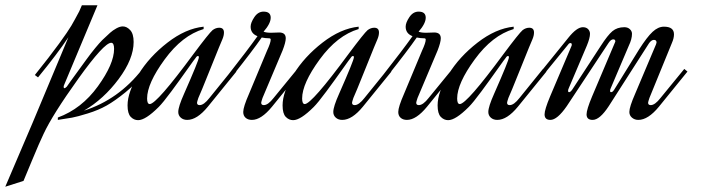

<svg xmlns="http://www.w3.org/2000/svg" viewBox="-193 -454 2654 727"><path d="M345 -191 357 -181Q322 -137 282 -104.5Q242 -72 211 -54.5Q180 -37 139.5 -24.5Q99 -12 79.5 -8.5Q60 -5 26 0V-9Q116 -42 177.5 -127Q239 -212 239 -269Q239 -292 228 -292Q201 -292 103.5 -156Q6 -20 -28 53Q-43 84 -72 154Q-101 224 -104 231L-173 253L-70 12L66 -313Q24 -250 -49 -161L-61 -170Q-4 -241 30.5 -288.5Q65 -336 77 -356.5Q89 -377 107 -411L117 -434H176L50 -133Q48 -129 48 -125Q48 -120 51 -120Q54 -120 60 -126Q61 -128 74 -146Q87 -164 102 -184.5Q117 -205 134 -228.5Q151 -252 167.5 -272Q184 -292 194 -302Q214 -321 224 -330Q234 -339 247.5 -346.5Q261 -354 272 -354Q287 -354 300 -340Q313 -326 313 -295Q313 -231 256.5 -155Q200 -79 125 -35Q256 -77 345 -191Z M558 -83Q553 -68 553 -65Q553 -56 563 -56Q579 -56 600 -83L689 -193L702 -183L594 -50Q553 0 516 0Q501 0 491.5 -8.5Q482 -17 482 -30Q482 -50 504 -99Q560 -226 560 -237Q560 -242 557 -242Q552 -242 548 -235Q545 -232 516 -191Q487 -150 455.5 -107.5Q424 -65 408 -49Q358 1 330 1Q314 1 302 -11.5Q290 -24 290 -55Q290 -105 331 -172Q372 -239 441 -292.5Q510 -346 578 -353V-344Q497 -320 430.5 -229Q364 -138 364 -81Q364 -60 374 -60Q400 -60 540 -250Q599 -329 612 -340Q624 -349 637 -349Q655 -349 655 -331Q655 -319 649 -305Q645 -297 604.5 -196Q564 -95 558 -83Z M801 -83Q796 -68 796 -65Q796 -56 806 -56Q822 -56 843 -83L933 -193L945 -183L837 -50Q796 0 761 0Q746 0 737 -8Q728 -16 728 -30Q728 -49 750 -99L818 -262Q832 -292 832 -304Q832 -309 826 -309Q813 -309 798 -312Q765 -264 684 -162L672 -172Q745 -265 782 -317Q756 -327 756 -353Q756 -368 770 -389Q784 -410 805 -410Q832 -410 832 -387Q832 -365 805 -334Q815 -330 833 -330Q839 -330 849.5 -330.5Q860 -331 864 -331Q889 -331 889 -309Q889 -294 877 -263Z M1145 -83Q1140 -68 1140 -65Q1140 -56 1150 -56Q1166 -56 1187 -83L1276 -193L1289 -183L1181 -50Q1140 0 1103 0Q1088 0 1078.5 -8.5Q1069 -17 1069 -30Q1069 -50 1091 -99Q1147 -226 1147 -237Q1147 -242 1144 -242Q1139 -242 1135 -235Q1132 -232 1103 -191Q1074 -150 1042.5 -107.5Q1011 -65 995 -49Q945 1 917 1Q901 1 889 -11.5Q877 -24 877 -55Q877 -105 918 -172Q959 -239 1028 -292.5Q1097 -346 1165 -353V-344Q1084 -320 1017.5 -229Q951 -138 951 -81Q951 -60 961 -60Q987 -60 1127 -250Q1186 -329 1199 -340Q1211 -349 1224 -349Q1242 -349 1242 -331Q1242 -319 1236 -305Q1232 -297 1191.5 -196Q1151 -95 1145 -83Z M1388 -83Q1383 -68 1383 -65Q1383 -56 1393 -56Q1409 -56 1430 -83L1520 -193L1532 -183L1424 -50Q1383 0 1348 0Q1333 0 1324 -8Q1315 -16 1315 -30Q1315 -49 1337 -99L1405 -262Q1419 -292 1419 -304Q1419 -309 1413 -309Q1400 -309 1385 -312Q1352 -264 1271 -162L1259 -172Q1332 -265 1369 -317Q1343 -327 1343 -353Q1343 -368 1357 -389Q1371 -410 1392 -410Q1419 -410 1419 -387Q1419 -365 1392 -334Q1402 -330 1420 -330Q1426 -330 1436.5 -330.5Q1447 -331 1451 -331Q1476 -331 1476 -309Q1476 -294 1464 -263Z M1732 -83Q1727 -68 1727 -65Q1727 -56 1737 -56Q1753 -56 1774 -83L1863 -193L1876 -183L1768 -50Q1727 0 1690 0Q1675 0 1665.5 -8.5Q1656 -17 1656 -30Q1656 -50 1678 -99Q1734 -226 1734 -237Q1734 -242 1731 -242Q1726 -242 1722 -235Q1719 -232 1690 -191Q1661 -150 1629.5 -107.5Q1598 -65 1582 -49Q1532 1 1504 1Q1488 1 1476 -11.5Q1464 -24 1464 -55Q1464 -105 1505 -172Q1546 -239 1615 -292.5Q1684 -346 1752 -353V-344Q1671 -320 1604.5 -229Q1538 -138 1538 -81Q1538 -60 1548 -60Q1574 -60 1714 -250Q1773 -329 1786 -340Q1798 -349 1811 -349Q1829 -349 1829 -331Q1829 -319 1823 -305Q1819 -297 1778.5 -196Q1738 -95 1732 -83Z M2265 -291 2112 -52Q2078 0 2051 0Q2028 0 2028 -21Q2028 -39 2049 -89L2135 -292Q2137 -296 2137 -297Q2137 -305 2129 -305Q2120 -305 2111 -291L1953 -52Q1917 0 1891 0Q1869 0 1869 -21Q1869 -39 1890 -89L1971 -280Q1972 -282 1972 -285Q1972 -291 1967 -291Q1962 -291 1958 -285L1861 -166L1849 -175L1959 -311Q1991 -351 2014 -351Q2027 -351 2034 -343.5Q2041 -336 2041 -326Q2041 -310 2029 -281L1961 -121Q1958 -115 1958 -110Q1958 -105 1962 -105Q1967 -105 1974 -115L2081 -279Q2108 -321 2126 -336Q2144 -351 2171 -351Q2184 -351 2192 -343.5Q2200 -336 2200 -326Q2200 -306 2188 -281L2120 -121Q2117 -115 2117 -110Q2117 -105 2121 -105Q2127 -105 2133 -115L2227 -267Q2257 -314 2278 -333.5Q2299 -353 2321 -353Q2359 -353 2359 -324Q2359 -309 2351 -291L2266 -83Q2261 -68 2261 -65Q2261 -56 2271 -56Q2287 -56 2308 -83L2398 -193L2410 -183L2302 -50Q2261 0 2224 0Q2210 0 2200 -8.5Q2190 -17 2190 -30Q2190 -49 2212 -99L2291 -286Q2293 -292 2293 -293Q2293 -303 2283 -303Q2274 -303 2265 -291Z"/></svg>

Font: Dynalight
Style: Regular
Weight: 400
Designer: Astigmatic (AOETI)
Foundry: Astigmatic (AOETI)
Version: Version 1.000